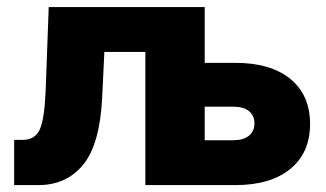

<svg xmlns="http://www.w3.org/2000/svg" viewBox="-20 -536 943 556"><path d="M21 0V-130.9H45.4Q81.5 -130.9 95.2 -161.1Q108.9 -191.4 112.3 -275.9L121.1 -515.6H569.3V0H400.9V-385.7H282.2L275.9 -253.4Q269 -117.2 220.5 -58.6Q171.9 0 91.3 0ZM572.8 -354H661.6Q763.7 -354 820.8 -307.4Q877.9 -260.7 877.9 -177.2Q877.9 -93.8 820.8 -46.9Q763.7 0 661.6 0H404.8V-515.6H572.8ZM572.8 -227.1V-129.9H655.8Q684.6 -129.9 700.7 -142.8Q716.8 -155.8 716.8 -178.7Q716.8 -201.7 700.7 -214.4Q684.6 -227.1 655.8 -227.1Z"/></svg>

Font: Inter Display ExtraBold
Style: Regular
Weight: 800
Designer: Rasmus Andersson
Foundry: rsms
Version: Version 4.000;git-a52131595